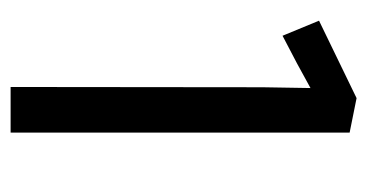

<svg xmlns="http://www.w3.org/2000/svg" viewBox="-185 -507 692 362"><g transform="rotate(90 161.0 -326.0)"><path d="M144.5 -474.6 146 -565.4 99.6 -540 47.4 -512.7 19 -581.5 165 -652.3 230 -639.2V0H144Z"/></g></svg>

Font: Mako
Style: Regular
Weight: 400
Designer: vernon adams
Foundry: vernon adams
Version: Version 1.000